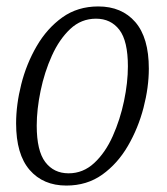

<svg xmlns="http://www.w3.org/2000/svg" viewBox="-20 -566 517 596"><path d="M186 10Q114 10 72 -38.5Q30 -87 30 -183Q30 -241 46 -304.5Q62 -368 94 -423Q126 -478 173.5 -512Q221 -546 285 -546Q358 -546 400 -497.5Q442 -449 442 -353Q442 -295 425.5 -231.5Q409 -168 377 -113Q345 -58 297.5 -24Q250 10 186 10ZM193 -28Q238 -28 272.5 -60Q307 -92 330 -143.5Q353 -195 365 -252.5Q377 -310 377 -360Q377 -439 350.5 -473.5Q324 -508 278 -508Q232 -508 198 -476Q164 -444 141 -393Q118 -342 106 -284Q94 -226 94 -176Q94 -98 120.5 -63Q147 -28 193 -28Z"/></svg>

Font: Noto Serif Condensed Light
Style: Italic
Weight: 300
Width: 3
Italic angle: -12°
Designer: Monotype Design Team
Foundry: Monotype Imaging Inc.
Version: Version 2.014; ttfautohint (v1.8.4.7-5d5b)